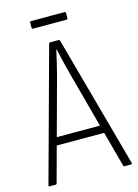

<svg xmlns="http://www.w3.org/2000/svg" viewBox="-118 -840 650 905"><g transform="rotate(-15 207.5 -387.5)"><path d="M9 0Q3 0 5 -7L181 -651Q183 -655 187 -655H228Q232 -655 234 -651L411 -7Q412 0 406 0H375Q372 0 369 -4L238 -490Q230 -521 222.5 -551.5Q215 -582 208 -614H206Q199 -582 191.5 -551Q184 -520 176 -489L44 -4Q43 0 38 0ZM82 -177 92 -215H321L331 -177ZM126 -738Q120 -738 120 -744V-769Q120 -775 126 -775H289Q295 -775 295 -769V-744Q295 -738 289 -738Z"/></g></svg>

Font: Sofia Sans Condensed ExtraLight
Style: Regular
Weight: 250
Version: Version 4.100